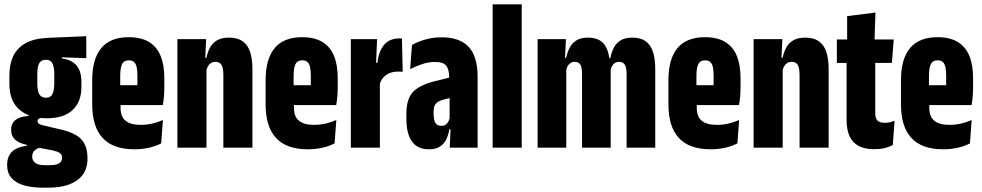

<svg xmlns="http://www.w3.org/2000/svg" viewBox="-20 -683 4544 888"><path d="M195 -136Q115.5 -136 69.5 -176.2Q23.5 -216.5 23.5 -295V-335Q23.5 -386 41.2 -423.5Q59 -461 98 -483Q137 -505 202 -508L379 -515.5V-414L266 -418V-413Q297 -408.5 317 -395.2Q337 -382 346.8 -359.5Q356.5 -337 356.5 -303.5V-280Q356.5 -213 316.2 -174.5Q276 -136 195 -136ZM186.5 81H209Q230 81 242.8 77Q255.5 73 261.2 65.2Q267 57.5 267 47.5V46.5Q267 31 255.5 24Q244 17 224 12.5L146.5 -2L168.5 -1.5Q156 2 147 7.5Q138 13 133.5 21.2Q129 29.5 129 40.5V41Q129 53 135 62Q141 71 153.8 76Q166.5 81 186.5 81ZM178.5 185Q126.5 185 89.2 173.8Q52 162.5 32.5 139.5Q13 116.5 13 81.5V79.5Q13 50.5 24.8 32Q36.5 13.5 57.2 3.8Q78 -6 104 -8.5V-13Q68 -20.5 49.8 -37.2Q31.5 -54 31.5 -81.5V-82.5Q31.5 -103 41 -116.8Q50.5 -130.5 68.5 -137.8Q86.5 -145 112 -146.5V-163.5L187.5 -138H176Q165.5 -138 159.5 -134.2Q153.5 -130.5 153.5 -123Q153.5 -114 161 -109.8Q168.5 -105.5 184 -102L260 -84.5Q326 -69.5 355.2 -39.5Q384.5 -9.5 384.5 48V53Q384.5 95.5 362.8 125Q341 154.5 300.8 169.8Q260.5 185 204 185ZM192.5 -231Q207 -231 215.2 -238.5Q223.5 -246 227.2 -260.8Q231 -275.5 231 -297V-340.5Q231 -362.5 227.2 -377Q223.5 -391.5 215.2 -399Q207 -406.5 193 -406.5H192Q177.5 -406.5 168.8 -399.2Q160 -392 156.2 -377.5Q152.5 -363 152.5 -340.5V-297Q152.5 -275.5 156.2 -260.8Q160 -246 169 -238.5Q178 -231 192.5 -231Z M601.5 7.5Q503 7.5 454.8 -44.8Q406.5 -97 406.5 -200.5V-313Q406.5 -410 448.2 -460.5Q490 -511 576 -511Q631.5 -511 668 -489.5Q704.5 -468 722.2 -425.8Q740 -383.5 740 -321V-284Q740 -262 738.5 -240.2Q737 -218.5 733 -197H615.5Q615.5 -242 615.5 -275.2Q615.5 -308.5 615.5 -333Q615.5 -357.5 612 -373Q608.5 -388.5 600 -396.2Q591.5 -404 576 -404Q553.5 -404 544.8 -386.8Q536 -369.5 536 -333V-252.5L537.5 -230.5V-185.5Q537.5 -164.5 543.2 -149.2Q549 -134 560.8 -124.5Q572.5 -115 589.8 -110.2Q607 -105.5 630.5 -105.5Q659.5 -105.5 685.5 -111.8Q711.5 -118 733.5 -128L725.5 -20Q702.5 -7.5 670.2 0Q638 7.5 601.5 7.5ZM490.5 -197V-289H704V-197Z M1013 0V-338Q1013 -357.5 1009.5 -370.5Q1006 -383.5 998 -390.2Q990 -397 976 -397Q964.5 -397 955.8 -391.5Q947 -386 941.8 -376.8Q936.5 -367.5 934 -355L906.5 -415.5H934.5Q940 -441.5 951.2 -462.8Q962.5 -484 984 -496.5Q1005.5 -509 1039.5 -509Q1078 -509 1101.8 -492.5Q1125.5 -476 1136.5 -443.5Q1147.5 -411 1147.5 -362V0ZM800.5 0V-502H933.5L928.5 -398.5L935 -397.5V0Z M1403.5 7.5Q1305 7.5 1256.8 -44.8Q1208.5 -97 1208.5 -200.5V-313Q1208.5 -410 1250.2 -460.5Q1292 -511 1378 -511Q1433.5 -511 1470 -489.5Q1506.5 -468 1524.2 -425.8Q1542 -383.5 1542 -321V-284Q1542 -262 1540.5 -240.2Q1539 -218.5 1535 -197H1417.5Q1417.5 -242 1417.5 -275.2Q1417.5 -308.5 1417.5 -333Q1417.5 -357.5 1414 -373Q1410.5 -388.5 1402 -396.2Q1393.5 -404 1378 -404Q1355.5 -404 1346.8 -386.8Q1338 -369.5 1338 -333V-252.5L1339.5 -230.5V-185.5Q1339.5 -164.5 1345.2 -149.2Q1351 -134 1362.8 -124.5Q1374.5 -115 1391.8 -110.2Q1409 -105.5 1432.5 -105.5Q1461.5 -105.5 1487.5 -111.8Q1513.5 -118 1535.5 -128L1527.5 -20Q1504.5 -7.5 1472.2 0Q1440 7.5 1403.5 7.5ZM1292.5 -197V-289H1506V-197Z M1736 -294.5 1689 -392.5H1725.5Q1731.5 -445 1756 -475.2Q1780.5 -505.5 1829.5 -505.5Q1831.5 -505.5 1833.5 -505.5Q1835.5 -505.5 1839 -505L1842.5 -351Q1839 -351.5 1833.2 -351.8Q1827.5 -352 1821.5 -352Q1789.5 -352 1767.5 -337.5Q1745.5 -323 1736 -294.5ZM1602.5 0V-502H1724L1718 -358L1737 -353V0Z M2060 0 2064.5 -101H2059.5V-302.5L2057.5 -323Q2057.5 -362 2043.8 -379.2Q2030 -396.5 1993 -396.5Q1962 -396.5 1931.8 -386.2Q1901.5 -376 1877 -363.5L1885.5 -475Q1901.5 -484.5 1922 -492.2Q1942.5 -500 1967.8 -505.2Q1993 -510.5 2021.5 -510.5Q2065 -510.5 2096.8 -499Q2128.5 -487.5 2149 -464.8Q2169.5 -442 2179.2 -407.2Q2189 -372.5 2189 -326.5V0ZM1963.5 7.5Q1911 7.5 1885.2 -28.8Q1859.5 -65 1859.5 -133V-157Q1859.5 -227.5 1892 -259.5Q1924.5 -291.5 1993 -308L2072 -327.5L2086.5 -236.5L2027 -221Q2005.5 -215 1995.5 -203.2Q1985.5 -191.5 1985.5 -169V-154Q1985.5 -128.5 1993.5 -114.8Q2001.5 -101 2021.5 -101Q2033 -101 2040.8 -106.2Q2048.5 -111.5 2053.5 -120.5Q2058.5 -129.5 2060.5 -141L2076 -85.5H2058.5Q2054 -59 2043.8 -38Q2033.5 -17 2014.2 -4.8Q1995 7.5 1963.5 7.5Z M2258.5 0V-663H2393V0Z M2878 0V-340.5Q2878 -359 2874.8 -371.5Q2871.5 -384 2863.8 -390.5Q2856 -397 2842.5 -397Q2832 -397 2823.8 -391.8Q2815.5 -386.5 2810.5 -377Q2805.5 -367.5 2803 -354.5L2791.5 -413.5H2802.5Q2807.5 -438.5 2818 -460.5Q2828.5 -482.5 2849.5 -495.8Q2870.5 -509 2905 -509Q2943 -509 2966 -492.5Q2989 -476 2999.8 -443.8Q3010.5 -411.5 3010.5 -362.5V0ZM2466.5 0V-502H2597.5L2592.5 -402.5L2599 -401.5V0ZM2672 0V-340.5Q2672 -359 2669 -371.5Q2666 -384 2658.5 -390.5Q2651 -397 2637.5 -397Q2627 -397 2618.5 -391.5Q2610 -386 2605 -376.8Q2600 -367.5 2598 -355L2573 -415.5H2598.5Q2604 -442 2615.2 -463.2Q2626.5 -484.5 2646.8 -496.8Q2667 -509 2699.5 -509Q2748 -509 2771.8 -481.2Q2795.5 -453.5 2800 -398Q2802 -388.5 2803.2 -376.2Q2804.5 -364 2804.5 -351.5V0Z M3266.5 7.5Q3168 7.5 3119.8 -44.8Q3071.5 -97 3071.5 -200.5V-313Q3071.5 -410 3113.2 -460.5Q3155 -511 3241 -511Q3296.5 -511 3333 -489.5Q3369.5 -468 3387.2 -425.8Q3405 -383.5 3405 -321V-284Q3405 -262 3403.5 -240.2Q3402 -218.5 3398 -197H3280.5Q3280.5 -242 3280.5 -275.2Q3280.5 -308.5 3280.5 -333Q3280.5 -357.5 3277 -373Q3273.5 -388.5 3265 -396.2Q3256.5 -404 3241 -404Q3218.5 -404 3209.8 -386.8Q3201 -369.5 3201 -333V-252.5L3202.5 -230.5V-185.5Q3202.5 -164.5 3208.2 -149.2Q3214 -134 3225.8 -124.5Q3237.5 -115 3254.8 -110.2Q3272 -105.5 3295.5 -105.5Q3324.5 -105.5 3350.5 -111.8Q3376.5 -118 3398.5 -128L3390.5 -20Q3367.5 -7.5 3335.2 0Q3303 7.5 3266.5 7.5ZM3155.5 -197V-289H3369V-197Z M3678 0V-338Q3678 -357.5 3674.5 -370.5Q3671 -383.5 3663 -390.2Q3655 -397 3641 -397Q3629.5 -397 3620.8 -391.5Q3612 -386 3606.8 -376.8Q3601.5 -367.5 3599 -355L3571.5 -415.5H3599.5Q3605 -441.5 3616.2 -462.8Q3627.5 -484 3649 -496.5Q3670.5 -509 3704.5 -509Q3743 -509 3766.8 -492.5Q3790.5 -476 3801.5 -443.5Q3812.5 -411 3812.5 -362V0ZM3465.5 0V-502H3598.5L3593.5 -398.5L3600 -397.5V0Z M4023 7Q3979 7 3950.8 -8.2Q3922.5 -23.5 3909 -53.8Q3895.5 -84 3895.5 -128.5V-483H4028V-160.5Q4028 -136 4038.2 -125.5Q4048.5 -115 4072.5 -115Q4085.5 -115 4096.5 -117.8Q4107.5 -120.5 4117.5 -124.5L4109 -12Q4093 -3.5 4071.5 1.8Q4050 7 4023 7ZM3850.5 -392V-500.5H4113.5L4105 -392ZM3898 -492V-608.5L4029 -625L4024.5 -492Z M4342 7.5Q4243.5 7.5 4195.2 -44.8Q4147 -97 4147 -200.5V-313Q4147 -410 4188.8 -460.5Q4230.5 -511 4316.5 -511Q4372 -511 4408.5 -489.5Q4445 -468 4462.8 -425.8Q4480.5 -383.5 4480.5 -321V-284Q4480.5 -262 4479 -240.2Q4477.5 -218.5 4473.5 -197H4356Q4356 -242 4356 -275.2Q4356 -308.5 4356 -333Q4356 -357.5 4352.5 -373Q4349 -388.5 4340.5 -396.2Q4332 -404 4316.5 -404Q4294 -404 4285.2 -386.8Q4276.5 -369.5 4276.5 -333V-252.5L4278 -230.5V-185.5Q4278 -164.5 4283.8 -149.2Q4289.5 -134 4301.2 -124.5Q4313 -115 4330.2 -110.2Q4347.5 -105.5 4371 -105.5Q4400 -105.5 4426 -111.8Q4452 -118 4474 -128L4466 -20Q4443 -7.5 4410.8 0Q4378.5 7.5 4342 7.5ZM4231 -197V-289H4444.5V-197Z"/></svg>

Font: Anek Latin Condensed
Style: Bold
Weight: 700
Width: 3
Designer: Yesha Goshar
Foundry: Ek Type
Version: Version 1.003